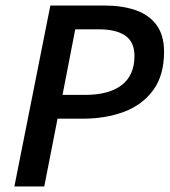

<svg xmlns="http://www.w3.org/2000/svg" viewBox="-20 -674 613 694"><path d="M32 0 162 -654H358Q421 -654 469.5 -637.5Q518 -621 545.5 -584Q573 -547 573 -487Q573 -402 534 -348.5Q495 -295 428.5 -270Q362 -245 279 -245H188L140 0ZM206 -331H288Q374 -331 420 -366.5Q466 -402 466 -472Q466 -522 433 -545Q400 -568 338 -568H252Z"/></svg>

Font: Source Sans Pro SemiBold
Style: Italic
Weight: 600
Italic angle: -11°
Designer: Paul D. Hunt
Foundry: Adobe Systems Incorporated
Version: Version 1.095;hotconv 1.0.109;makeotfexe 2.5.65596